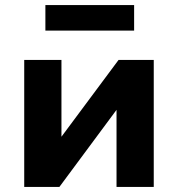

<svg xmlns="http://www.w3.org/2000/svg" viewBox="-20 -733 698 753"><path d="M75 0V-498H221V-182H210L445 -498H583V0H437V-317H448L213 0ZM158 -613V-713H506V-613Z"/></svg>

Font: Nunito Sans 9pt ExtraBold
Style: Regular
Weight: 800
Version: Version 3.101;gftools[0.9.27]